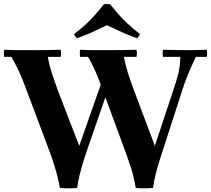

<svg xmlns="http://www.w3.org/2000/svg" viewBox="-26 -962 1102 1003"><path d="M33 -665H-4Q-8 -684 -4 -702Q20 -701 37.5 -700.5Q55 -700 77 -700Q99 -700 134 -700Q184 -700 220.5 -700.5Q257 -701 291 -702Q295 -684 291 -665H224Q232 -619 246 -576.5Q260 -534 276 -490L388 -200L287 20Q281 -15 271.5 -50.5Q262 -86 249.5 -123.5Q237 -161 222 -200L113 -490Q94 -543 74 -587Q54 -631 33 -665ZM1054 -702Q1056 -695 1056 -684Q1056 -673 1054 -665H997Q974 -616 957 -575.5Q940 -535 926 -490L826 -181Q818 -156 807 -122Q796 -88 787 -51Q778 -14 773 20Q763 21 745.5 21.5Q728 22 710.5 21.5Q693 21 683 20L783 -200L879 -490Q892 -528 903.5 -569.5Q915 -611 916 -665H825Q824 -671 824 -683.5Q824 -696 825 -702Q866 -701 903.5 -700.5Q941 -700 958 -700Q976 -700 997.5 -700.5Q1019 -701 1054 -702ZM434 -665H392Q391 -673 391 -684Q391 -695 392 -702Q416 -701 433.5 -700.5Q451 -700 473 -700Q495 -700 530 -700Q580 -700 616.5 -700.5Q653 -701 687 -702Q689 -695 689 -684Q689 -673 687 -665H621Q629 -623 641.5 -583.5Q654 -544 674 -490L783 -200L683 20Q675 -33 657.5 -87Q640 -141 618 -200L511 -490Q496 -533 484 -562Q472 -591 460.5 -615Q449 -639 434 -665ZM561 -559 430 -181Q423 -161 412.5 -128Q402 -95 392 -56.5Q382 -18 377 20Q367 21 349.5 21.5Q332 22 314.5 21.5Q297 21 287 20L388 -200L514 -559ZM690 -762Q658 -774 633.5 -784Q609 -794 586 -805.5Q563 -817 533 -830Q503 -817 480 -805.5Q457 -794 433 -784Q409 -774 376 -762Q365 -772 361 -784Q400 -814 425.5 -838Q451 -862 472 -886Q493 -910 517 -940Q533 -943 549 -940Q573 -910 594 -886Q615 -862 641 -838Q667 -814 705 -784Q701 -772 690 -762Z"/></svg>

Font: Poltawski Nowy
Style: Bold
Weight: 700
Designer: Adam Pótawski, Mateusz Machalski, Borys Kosmynka, Ania Wieluska
Foundry: Capitalics.wtf
Version: Version 1.001;gftools[0.9.25]